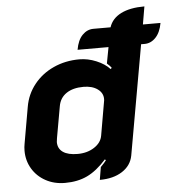

<svg xmlns="http://www.w3.org/2000/svg" viewBox="-52 -758 759 816"><g transform="rotate(-5 328.0 -350.0)"><path d="M656 -633Q649 -593 628.5 -571.5Q608 -550 581 -550H566L483 -82Q475 -40 437 -15.5Q399 9 341 9L350 -45Q367 -62 374 -72L370 -76Q329 -30 288 -10.5Q247 9 193 9Q147 9 110.5 -11Q74 -31 53.5 -65.5Q33 -100 33 -142Q33 -158 36 -173L63 -327Q72 -380 105 -421.5Q138 -463 188.5 -486Q239 -509 299 -509Q335 -509 371 -494Q407 -479 428 -456L433 -461Q428 -469 414 -481L427 -550H295Q302 -591 322.5 -612Q343 -633 370 -633H443Q455 -670 493.5 -689.5Q532 -709 594 -709L581 -633ZM389 -332Q389 -358 366 -374.5Q343 -391 306 -391Q261 -391 233 -372Q205 -353 199 -318L175 -183Q173 -171 173 -167Q173 -139 194.5 -124Q216 -109 257 -109Q298 -109 328 -128.5Q358 -148 363 -178L388 -322Q389 -325 389 -332Z"/></g></svg>

Font: K2D ExtraBold
Style: Italic
Weight: 800
Italic angle: -10°
Designer: Katatrad Aksorn Co.,Ltd.
Foundry: Cadson Demak Co.,Ltd.
Version: Version 1.000; ttfautohint (v1.6)